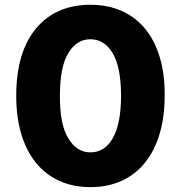

<svg xmlns="http://www.w3.org/2000/svg" viewBox="-20 -757 749 795"><path d="M47.2 -362.6Q47.9 -542.3 129.6 -639.6Q211.6 -737.2 354.4 -737.2Q425.8 -737.2 482.8 -712.2Q539.8 -687.1 579.7 -639.4Q619.7 -591.6 641 -521.8Q662.3 -452.1 661.9 -362.6Q661.9 -272.4 640.6 -201.7Q619.3 -131 579.4 -82.2Q539.4 -33.4 482.6 -7.8Q425.8 17.8 354.4 17.8Q283 17.8 226 -8Q169 -33.7 129.1 -82.7Q89.1 -131.7 68 -202.4Q46.9 -273.1 47.2 -362.6ZM262.8 -184.3Q297.6 -126.1 354.4 -126.1Q383.2 -126.1 406.4 -140.3Q429.7 -154.5 446.7 -184.3Q481.5 -244.7 481.2 -362.6Q480.8 -480.5 446 -537.6Q411.6 -594.5 354.4 -594.5Q297.6 -594.5 263.1 -537.6Q228.3 -480.5 228 -362.6Q227.3 -241.1 262.8 -184.3Z"/></svg>

Font: Inter P Extra Bold
Style: Regular
Weight: 800
Designer: Rasmus Andersson
Foundry: rsms
Version: Version 3.018;git-588b23468